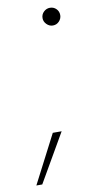

<svg xmlns="http://www.w3.org/2000/svg" viewBox="-127 -546 348 705"><g transform="rotate(-10 47.5 -194.0)"><path d="M112 -445Q99 -445 89 -455Q79 -465 79 -478Q79 -492 89 -501.5Q99 -511 112 -511Q126 -511 135.5 -501.5Q145 -492 145 -478Q145 -465 135.5 -455Q126 -445 112 -445ZM-50 123 43 -57H76L-28 123Z"/></g></svg>

Font: DM Sans 20pt Thin
Style: Italic
Weight: 250
Italic angle: -10°
Version: Version 4.004;gftools[0.9.30]